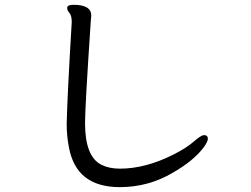

<svg xmlns="http://www.w3.org/2000/svg" viewBox="-20 -746 1040 797"><path d="M477.1 30.8Q295.9 30.8 266.1 -134.8Q256.8 -181.2 256.8 -232.9Q259.8 -355 277.8 -654.8Q277.8 -681.2 268.3 -692.1Q258.8 -703.1 258.8 -712.9Q258.8 -726.1 285.2 -726.1Q358.9 -726.1 358.9 -681.2L356.9 -659.2Q333 -300.8 333 -234.9Q333 -96.2 400.9 -62Q433.1 -45.9 478 -45.9Q585 -45.9 703.1 -106Q753.9 -131.8 784.4 -158.4Q814.9 -185.1 827.1 -185.1Q842.8 -185.1 842.8 -169.9Q842.8 -158.2 825.2 -133.8Q783.2 -78.1 696.8 -28.8Q596.2 30.8 477.1 30.8Z"/></svg>

Font: LXGW WenKai Mono GB Screen
Style: Regular
Weight: 400
Monospace: yes
Designer: LXGW / Fontworks Inc.
Foundry: LXGW / Fontworks Inc.
Version: Version 1.510;January 18,2025